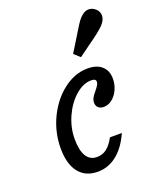

<svg xmlns="http://www.w3.org/2000/svg" viewBox="-129 -743 685 834"><g transform="rotate(-20 214.0 -326.5)"><path d="M61.3 -138.7Q61.3 -212.9 93.1 -279Q125 -345.2 177.8 -385.5Q230.6 -425.8 289.5 -425.8Q331.5 -425.8 354.8 -404.8Q378.2 -383.9 378.2 -346.8Q378.2 -320.2 367.3 -296.4Q356.5 -272.6 338.3 -258.5Q320.2 -244.4 300 -244.4Q283.9 -244.4 274.6 -252.8Q265.3 -261.3 265.3 -275.8Q265.3 -287.9 271.4 -298.8Q277.4 -309.7 289.5 -323.4Q299.2 -335.5 303.6 -343.1Q308.1 -350.8 308.1 -358.1Q308.1 -365.3 302.8 -368.5Q297.6 -371.8 286.3 -371.8Q249.2 -371.8 213.3 -340.3Q177.4 -308.9 154.8 -258.9Q132.3 -208.9 132.3 -156.5Q132.3 -104 148.8 -77Q165.3 -50 197.6 -50Q222.6 -50 241.9 -64.5Q261.3 -79 279 -111.3H333.9Q307.3 -51.6 267.7 -20.2Q228.2 11.3 179 11.3Q122.6 11.3 91.9 -27.8Q61.3 -66.9 61.3 -138.7ZM297.6 -579.8Q309.7 -600 320.2 -616.5Q330.6 -633.1 339.5 -642.7Q358.9 -663.7 377.8 -665.3Q396.8 -666.9 412.9 -652.4Q428.2 -638.7 427.4 -619Q426.6 -599.2 407.3 -579Q395.2 -566.9 376.2 -552Q357.3 -537.1 333.9 -521Q315.3 -507.3 306.5 -500.8Q297.6 -494.4 279.8 -481.5L252.4 -506.5Q265.3 -527.4 276.6 -545.6Q287.9 -563.7 297.6 -579.8Z"/></g></svg>

Font: Playfair Micro SmCond SmLight
Style: Italic
Weight: 360
Width: 4
Italic angle: -15.6°
Designer: Claus Eggers Sørensen
Foundry: Claus Eggers Sørensen
Version: Version 2.203;Glyphs 3.3 (3326)